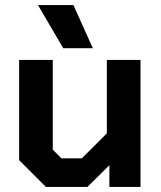

<svg xmlns="http://www.w3.org/2000/svg" viewBox="-20 -733 631 753"><path d="M55 -105V-498H187V-146L221 -112H301L399 -210V-498H531V0H409V-85L323 0H160ZM129 -713H268L344 -544H228Z"/></svg>

Font: Chakra Petch
Style: Bold
Weight: 700
Designer: Katatrad Aksorn Co.,Ltd.
Foundry: Cadson Demak Co.,Ltd.
Version: Version 1.000; ttfautohint (v1.6)